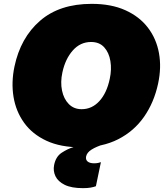

<svg xmlns="http://www.w3.org/2000/svg" viewBox="-20 -749 851 997"><path d="M400 16Q294.5 16 221 -18.2Q147.5 -52.5 105 -111.8Q62.5 -171 50.2 -246.2Q38 -321.5 55 -403Q86.5 -553 187.8 -641Q289 -729 456 -729Q557.5 -729 630.8 -696Q704 -663 748 -605.5Q792 -548 805.5 -473.2Q819 -398.5 801 -315Q780 -217 728 -142.5Q676 -68 593.8 -26Q511.5 16 400 16ZM404 -182Q457.5 -182 496 -224Q534.5 -266 550 -340Q560.5 -388.5 553.2 -432.2Q546 -476 521 -503.5Q496 -531 453 -531Q397 -531 358 -487Q319 -443 304 -373Q293 -322.5 302 -279Q311 -235.5 337.2 -208.8Q363.5 -182 404 -182ZM411 228Q351 228 316 210.8Q281 193.5 268 166Q255 138.5 261 108Q269.5 64.5 300.2 44.2Q331 24 361 15L370 -27L484 -41L520 0Q480.5 12 455.8 27.5Q431 43 427 64Q424 80.5 435.2 89.8Q446.5 99 469 99Q480.5 99 489.8 97Q499 95 504 93L478 218Q466 222.5 450.2 225.2Q434.5 228 411 228Z"/></svg>

Font: Commissioner Black
Style: Italic
Weight: 900
Italic angle: -12°
Designer: Kostas Bartsokas
Foundry: Kostas Bartsokas
Version: Version 1.000; ttfautohint (v1.8.3)